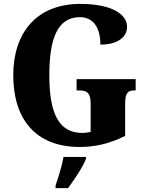

<svg xmlns="http://www.w3.org/2000/svg" viewBox="-20 -744 756 985"><path d="M389 10C472 10 547 -9 622 -47V-205C622 -260 630 -280 668 -280H676V-338H373V-280H389C433 -280 445 -260 445 -209V-67C428 -64 414 -62 402 -62C279 -62 233 -167 233 -358C233 -550 277 -656 390 -656C457 -656 495 -604 495 -515C589 -515 632 -558 632 -606C632 -672 551 -724 392 -724C166 -724 48 -574 48 -358C48 -137 159 10 389 10ZM265 208V221H329C361 178 405 113 421 71V61H306C299 103 278 170 265 208Z"/></svg>

Font: Noto Serif Khmer Condensed Black
Style: Regular
Weight: 900
Width: 3
Designer: Danh Hong and the Monotype Design Team
Foundry: Monotype Imaging Inc.
Version: Version 2.004